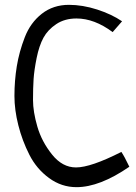

<svg xmlns="http://www.w3.org/2000/svg" viewBox="-20 -733 567 798"><path d="M487.3 -644.5 448.2 -599.6Q372.1 -656.2 297.9 -656.2Q249 -656.2 213.9 -632.8Q178.7 -609.4 160.6 -576.2Q142.6 -543 132.3 -492.2Q122.1 -441.4 119.6 -404.3Q117.2 -367.2 117.2 -317.4Q117.2 -268.6 135.3 -206.5Q153.3 -144.5 196.3 -90.8Q239.3 -37.1 295.9 -37.1Q357.4 -37.1 484.4 -101.6Q497.1 -83 517.6 -40Q394.5 44.9 297.9 44.9Q235.4 44.9 183.6 6.8Q131.8 -31.2 102.1 -89.8Q72.3 -148.4 56.2 -212.4Q40 -276.4 40 -334Q40 -397.5 49.8 -457.5Q59.6 -517.6 83 -578.1Q106.4 -638.7 153.8 -675.8Q201.2 -712.9 266.6 -712.9Q323.2 -712.9 383.8 -693.4Q444.3 -673.8 487.3 -644.5Z"/></svg>

Font: Neucha
Style: Regular
Weight: 400
Designer: Jovanny Lemonad
Foundry: Jovanny Lemonad
Version: Version 001.001